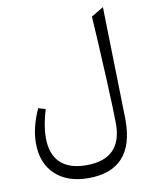

<svg xmlns="http://www.w3.org/2000/svg" viewBox="-99 -740 855 1076"><g transform="rotate(-10 328.5 -202.0)"><path d="M576.7 -35.6Q576.7 -28.3 576.7 -21Q577.1 121.1 511.7 192.1Q446.3 263.2 316.9 263.2Q197.8 263.2 128.7 198.5Q59.6 133.8 59.6 19.5Q59.6 -69.3 106.4 -171.9L147 -159.7Q119.6 -68.8 119.6 -2Q119.6 92.8 169.9 141.4Q220.2 189.9 318.8 189.9Q520.5 189.9 520.5 -11.2Q520.5 -75.2 511.2 -272.7Q502 -470.2 492.2 -625L559.1 -665Q560.1 -666 561.5 -666.5Q561.5 -665.5 561.8 -664.6Q562 -663.6 562 -662.1Z"/></g></svg>

Font: Sahel Light FD
Style: Light-FD
Weight: 300
Foundry: Saber Rastikerdar (saber.rastikerdar@gmail.com)
Version: Version 3.3.0